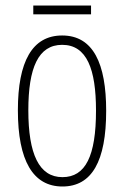

<svg xmlns="http://www.w3.org/2000/svg" viewBox="-20 -668 452 698"><path d="M311 -648H101V-616H311ZM366 -265C366 -437 319 -539 206 -539C97 -539 45 -444 45 -267C45 -84 100 10 207 10C314 10 366 -82 366 -265ZM83 -267C83 -421 119 -505 206 -505C296 -505 329 -416 329 -266C329 -101 291 -24 207 -24C122 -24 83 -108 83 -267Z"/></svg>

Font: Noto Sans Sinhala ExtraCondensed ExtraLight
Style: Regular
Weight: 200
Width: 2
Designer: Jelle Bosma - Monotype Design Team
Foundry: Monotype Imaging Inc.
Version: Version 2.006